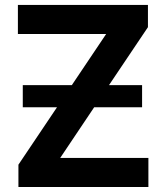

<svg xmlns="http://www.w3.org/2000/svg" viewBox="-20 -747 672 767"><path d="M572.8 -116.1V0H53.6V-89.1L207.7 -318.5H71V-407H267L404.1 -611.2H51.5V-727.3H571V-638.5L415.5 -407H547.6V-318.5H356.2L220.5 -116.1Z"/></svg>

Font: Interface
Style: Bold
Weight: 700
Designer: Rasmus Andersson
Foundry: rsms
Version: Version 1.8